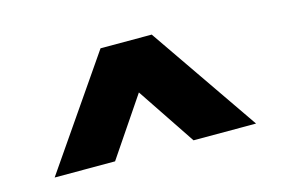

<svg xmlns="http://www.w3.org/2000/svg" viewBox="-49 -791 648 442"><g transform="rotate(-15 275.0 -570.0)"><path d="M214 -700H336L515 -440H366L273 -579L179 -440H35Z"/></g></svg>

Font: Golos UI
Style: Bold
Weight: 700
Designer: A.Korolkova, Vitaly Kuzmin
Foundry: ParaType Ltd
Version: Version 2.000